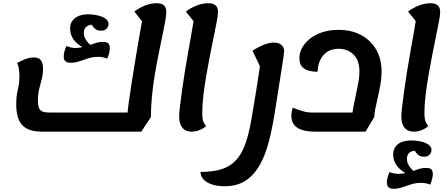

<svg xmlns="http://www.w3.org/2000/svg" viewBox="-20 -795 2782 1196"><path d="M241 25Q157 25 119 -15Q81 -55 81 -147Q81 -188 86 -212.5Q91 -237 96 -260Q101 -283 101 -319Q101 -346 97.5 -367Q94 -388 87 -403Q113 -417 138.5 -427Q164 -437 191 -437Q222 -437 235 -419.5Q248 -402 248 -367Q248 -334 240.5 -304Q233 -274 224.5 -242Q216 -210 216 -169Q216 -140 222.5 -123.5Q229 -107 244.5 -100.5Q260 -94 286 -94H821L774 -80Q775 -106 782.5 -160.5Q790 -215 801 -285Q812 -355 824.5 -430Q837 -505 848.5 -572.5Q860 -640 869 -688L891 -629L817 -723Q846 -746 883 -760.5Q920 -775 955 -775Q987 -775 1001.5 -761.5Q1016 -748 1016 -721Q1016 -700 1009 -661.5Q1002 -623 991 -570.5Q980 -518 967.5 -456.5Q955 -395 944 -328.5Q933 -262 926.5 -195Q920 -128 920 -66L860 25ZM421 -404Q397 -404 387 -413.5Q377 -423 377 -443Q377 -458 381.5 -475Q386 -492 394 -508Q407 -503 421 -499.5Q435 -496 450 -496Q467 -496 485 -500Q503 -504 517 -509L531 -484Q489 -501 463.5 -522Q438 -543 427.5 -567.5Q417 -592 417 -617Q417 -644 428 -661Q439 -678 455.5 -688Q472 -698 491 -702Q510 -706 528 -706Q545 -706 567 -703Q589 -700 609.5 -693Q630 -686 643 -674Q656 -662 656 -645Q656 -629 643 -615.5Q630 -602 603 -604Q584 -605 571 -616.5Q558 -628 552 -641Q532 -640 517 -627.5Q502 -615 502 -590Q502 -571 511 -554Q520 -537 534 -523.5Q548 -510 561 -499L505 -505Q544 -515 569 -524.5Q594 -534 621 -534Q644 -534 654 -525.5Q664 -517 664 -496Q664 -464 648 -430Q635 -435 621 -438Q607 -441 591 -441Q559 -441 529.5 -431.5Q500 -422 473.5 -413Q447 -404 421 -404Z M1174 25Q1135 25 1115.5 0Q1096 -25 1096 -67Q1096 -90 1101 -131.5Q1106 -173 1113.5 -228.5Q1121 -284 1131 -346Q1141 -408 1152 -470Q1163 -532 1173 -588.5Q1183 -645 1190 -688L1213 -629L1138 -723Q1169 -747 1206.5 -761Q1244 -775 1277 -775Q1308 -775 1323 -761.5Q1338 -748 1338 -721Q1338 -702 1330.5 -662Q1323 -622 1312 -569Q1301 -516 1289 -455Q1277 -394 1266 -330.5Q1255 -267 1247.5 -206.5Q1240 -146 1240 -95Q1240 -72 1242 -56.5Q1244 -41 1250 -30.5Q1256 -20 1264 -9Q1245 7 1221.5 16Q1198 25 1174 25Z M1381 365Q1330 365 1296 352.5Q1262 340 1245.5 320Q1229 300 1229 276Q1308 276 1361.5 258.5Q1415 241 1450 203Q1485 165 1507 105Q1529 45 1544 -41Q1552 -86 1559 -128Q1566 -170 1572.5 -209.5Q1579 -249 1584.5 -285.5Q1590 -322 1595 -354.5Q1600 -387 1604 -415L1610 -359L1553 -479Q1592 -504 1625.5 -517Q1659 -530 1686 -530Q1717 -530 1733.5 -514.5Q1750 -499 1750 -479Q1750 -471 1746 -441.5Q1742 -412 1734 -362Q1726 -312 1715 -242Q1704 -172 1690 -84Q1673 22 1649.5 105.5Q1626 189 1590 246.5Q1554 304 1503 334.5Q1452 365 1381 365Z M1944 25Q1869 25 1832 0.5Q1795 -24 1795 -74Q1795 -88 1797.5 -101Q1800 -114 1804 -124Q1829 -114 1861 -104Q1893 -94 1925 -94H2222L2175 -63Q2174 -90 2180.5 -125.5Q2187 -161 2196 -200.5Q2205 -240 2212 -278.5Q2219 -317 2219 -349Q2219 -421 2181.5 -456Q2144 -491 2089 -491Q2031 -491 1996.5 -453.5Q1962 -416 1958 -348Q1927 -348 1901 -355.5Q1875 -363 1860 -381.5Q1845 -400 1845 -432Q1845 -478 1875.5 -518.5Q1906 -559 1961 -584Q2016 -609 2089 -609Q2170 -609 2230.5 -576Q2291 -543 2324 -484.5Q2357 -426 2357 -349Q2357 -310 2349.5 -268Q2342 -226 2333 -186.5Q2324 -147 2317.5 -116Q2311 -85 2312 -67L2257 25Z M2558 25Q2519 25 2499.5 0Q2480 -25 2480 -67Q2480 -90 2485 -131.5Q2490 -173 2497.5 -228.5Q2505 -284 2515 -346Q2525 -408 2536 -470Q2547 -532 2557 -588.5Q2567 -645 2574 -688L2597 -629L2522 -723Q2553 -747 2590.5 -761Q2628 -775 2661 -775Q2692 -775 2707 -761.5Q2722 -748 2722 -721Q2722 -702 2714.5 -662Q2707 -622 2696 -569Q2685 -516 2673 -455Q2661 -394 2650 -330.5Q2639 -267 2631.5 -206.5Q2624 -146 2624 -95Q2624 -72 2626 -56.5Q2628 -41 2634 -30.5Q2640 -20 2648 -9Q2629 7 2605.5 16Q2582 25 2558 25ZM2432 381Q2410 381 2400 371.5Q2390 362 2390 342Q2390 327 2394.5 310Q2399 293 2406 277Q2419 282 2433 285Q2447 288 2462 288Q2479 288 2497 284.5Q2515 281 2530 276L2543 301Q2501 284 2476 262.5Q2451 241 2440 217Q2429 193 2429 168Q2429 141 2440 124Q2451 107 2467.5 97Q2484 87 2503.5 83.5Q2523 80 2539 80Q2557 80 2579 82.5Q2601 85 2621.5 92Q2642 99 2655 111Q2668 123 2668 141Q2667 156 2654.5 169.5Q2642 183 2616 181Q2596 180 2583 168.5Q2570 157 2565 144Q2543 145 2529 157.5Q2515 170 2515 195Q2515 214 2524 231Q2533 248 2546.5 261.5Q2560 275 2573 286L2518 281Q2557 270 2581.5 260.5Q2606 251 2633 251Q2657 251 2666.5 259.5Q2676 268 2676 289Q2676 304 2671.5 321.5Q2667 339 2660 355Q2647 350 2633 347Q2619 344 2603 344Q2571 344 2542 353Q2513 362 2486 371.5Q2459 381 2432 381Z"/></svg>

Font: Lemonada Medium
Style: Regular
Weight: 500
Designer: Mohamed Gaber (Arabic), Eduardo Tunni (Latin)
Foundry: Kief Type Foundry
Version: Version 4.004; ttfautohint (v1.8.2)